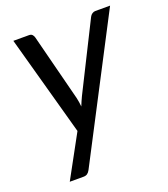

<svg xmlns="http://www.w3.org/2000/svg" viewBox="-127 -596 749 858"><g transform="rotate(-20 248.0 -167.0)"><path d="M154 151Q148.5 161.5 141.2 166.5Q134 171.5 123 171.5H57.5L167.5 -30L36 -506.5H109.5Q120.5 -506.5 125.5 -501.2Q130.5 -496 133 -488L214.5 -169Q217 -158.5 218.5 -148Q220 -137.5 221 -127Q225 -137.5 229.8 -148.2Q234.5 -159 239.5 -169.5L399.5 -489Q403.5 -497 410.8 -501.8Q418 -506.5 425.5 -506.5H496Z"/></g></svg>

Font: Lato
Style: Italic
Weight: 400
Italic angle: -7°
Designer: Lukasz Dziedzic
Foundry: tyPoland Lukasz Dziedzic
Version: Version 2.007; 2014-02-27